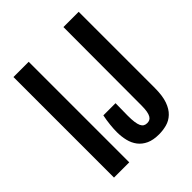

<svg xmlns="http://www.w3.org/2000/svg" viewBox="-228 -976 1126 1126"><g transform="rotate(-45 335.0 -413.0)"><path d="M71.3 -834V0H197.8V-834ZM437 7.8C459.5 7.8 481.2 5 502.2 -0.7C523.2 -6.4 541.9 -17 558.3 -32.5C574.8 -47.9 587.9 -69.3 597.7 -96.7C607.4 -124 612.3 -159.2 612.3 -202.1V-834H485.8L484.4 -184.6C484.4 -165.7 483.2 -150 481 -137.5C478.7 -124.9 475.4 -115 471.2 -107.7C467 -100.3 461.8 -95.2 455.8 -92.3C449.8 -89.4 443 -87.9 435.5 -87.9C426.4 -87.9 418.7 -89.8 412.4 -93.5C406 -97.2 400.8 -103.4 396.7 -112.1C392.7 -120.7 389.6 -132.2 387.7 -146.7C385.7 -161.2 384.8 -179.2 384.8 -200.7L386.2 -302.2H285.2C280.6 -280.1 277.2 -258.1 274.9 -236.1C272.6 -214.1 271.5 -194.3 271.5 -176.8C271.5 -151.7 274.3 -127.9 279.8 -105.5C285.3 -83 294.5 -63.4 307.4 -46.6C320.2 -29.9 337.2 -16.6 358.4 -6.8C379.6 2.9 405.8 7.8 437 7.8Z"/></g></svg>

Font: Fjalla One
Style: Regular
Weight: 400
Designer: Irina Smirnova
Foundry: Irina Smirnova
Version: Version 1.001